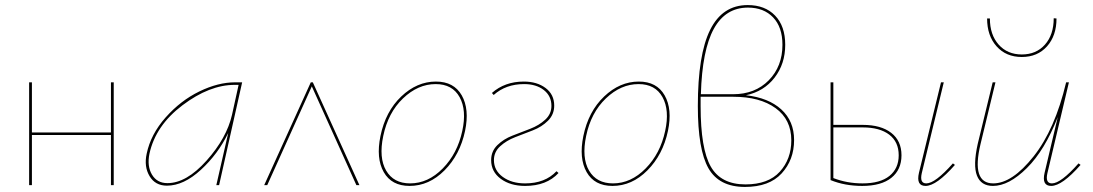

<svg xmlns="http://www.w3.org/2000/svg" viewBox="-20 -731 4315 758"><path d="M418 -406H429V0H418V-198H106V0H95V-406H106V-208H418Z M908 -406H936L845 0H834L881 -206Q841 -123 773 -60.5Q705 2 639 2Q593 2 570.5 -35.5Q548 -73 559 -124Q575 -201 634 -267.5Q693 -334 767 -370Q841 -406 908 -406ZM641 -8Q716 -8 795.5 -97Q875 -186 896 -278L922 -396H907Q807 -396 700.5 -315.5Q594 -235 570 -124Q560 -75 580 -41.5Q600 -8 641 -8Z M1399 0H1387L1211 -390L1035 0H1023L1207 -406H1215Z M1597 3Q1526 3 1495 -51.5Q1464 -106 1482 -194Q1502 -291 1564 -350Q1626 -409 1701 -409Q1772 -409 1803 -354.5Q1834 -300 1816 -214Q1796 -120 1735 -58.5Q1674 3 1597 3ZM1599 -7Q1670 -7 1728 -66Q1786 -125 1805 -214Q1823 -296 1794.5 -347.5Q1766 -399 1700 -399Q1630 -399 1571 -342.5Q1512 -286 1493 -194Q1475 -108 1504.5 -57.5Q1534 -7 1599 -7Z M2053 3Q1995 3 1957 -25Q1919 -53 1919 -99Q1919 -134 1943.5 -158Q1968 -182 2003 -195.5Q2038 -209 2073 -222.5Q2108 -236 2132.5 -258.5Q2157 -281 2157 -313Q2157 -352 2127 -375.5Q2097 -399 2049 -399Q1977 -399 1929 -356L1922 -364Q1973 -409 2048 -409Q2100 -409 2134 -383.5Q2168 -358 2168 -314Q2168 -279 2143.5 -254.5Q2119 -230 2084 -216.5Q2049 -203 2014 -189.5Q1979 -176 1954.5 -153.5Q1930 -131 1930 -99Q1930 -58 1965 -32.5Q2000 -7 2053 -7Q2132 -7 2177 -55L2185 -48Q2138 3 2053 3Z M2398 3Q2327 3 2296 -51.5Q2265 -106 2283 -194Q2303 -291 2365 -350Q2427 -409 2502 -409Q2573 -409 2604 -354.5Q2635 -300 2617 -214Q2597 -120 2536 -58.5Q2475 3 2398 3ZM2400 -7Q2471 -7 2529 -66Q2587 -125 2606 -214Q2624 -296 2595.5 -347.5Q2567 -399 2501 -399Q2431 -399 2372 -342.5Q2313 -286 2294 -194Q2276 -108 2305.5 -57.5Q2335 -7 2400 -7Z M2925 -355Q3014 -345 3064.5 -299Q3115 -253 3115 -178Q3115 -100 3066 -46.5Q3017 7 2921 7Q2819 7 2777 -66.5Q2735 -140 2735 -312Q2735 -515 2783.5 -613Q2832 -711 2932 -711Q3000 -711 3040 -669.5Q3080 -628 3080 -554Q3080 -479 3038 -424.5Q2996 -370 2925 -355ZM2933 -701Q2844 -701 2798 -617Q2752 -533 2747 -359H2874Q2961 -359 3015 -414Q3069 -469 3069 -554Q3069 -624 3032 -662.5Q2995 -701 2933 -701ZM2923 -3Q3013 -3 3058.5 -53Q3104 -103 3104 -177Q3104 -259 3042 -304Q2980 -349 2875 -349H2746V-311Q2746 -144 2786 -73.5Q2826 -3 2923 -3Z M3386 -238Q3458 -238 3498.5 -206.5Q3539 -175 3539 -118Q3539 -61 3499 -29Q3459 3 3384 3Q3315 3 3259 -20V-406H3270V-238ZM3742 -86 3750 -80Q3677 3 3634 3Q3596 3 3608 -49L3695 -406H3706L3619 -47Q3610 -7 3637 -7Q3672 -7 3742 -86ZM3385 -7Q3455 -7 3491.5 -36.5Q3528 -66 3528 -118Q3528 -171 3490.5 -199.5Q3453 -228 3386 -228H3270V-28Q3324 -7 3385 -7Z M3877 -658H3888Q3888 -594 3922.5 -555Q3957 -516 4014 -516Q4071 -516 4105.5 -555Q4140 -594 4140 -659L4151 -658Q4151 -590 4113.5 -548Q4076 -506 4014 -506Q3952 -506 3914.5 -548Q3877 -590 3877 -658ZM4238 -86 4246 -80Q4173 3 4130 3Q4092 3 4104 -49L4156 -269Q4105 -138 4034 -67.5Q3963 3 3900 3Q3853 3 3837 -37.5Q3821 -78 3840 -163L3899 -406H3910L3851 -162Q3814 -7 3901 -7Q3976 -7 4060.5 -113.5Q4145 -220 4189 -406H4200L4115 -47Q4106 -7 4133 -7Q4168 -7 4238 -86Z"/></svg>

Font: EauTestInfant Hairline
Style: Italic
Weight: 250
Italic angle: -12°
Designer: Christian Thalmann (Catharsis Fonts)
Version: Version 0.001;PS 000.001;hotconv 1.0.88;makeotf.lib2.5.64775